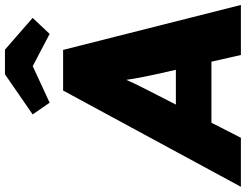

<svg xmlns="http://www.w3.org/2000/svg" viewBox="-138 -842 969 756"><g transform="rotate(-90 346.0 -464.5)"><path d="M-12 0 367 -700H527L704 0H507L433 -325Q427 -352 422.5 -375Q418 -398 414 -420Q410 -442 407 -465Q404 -488 403 -515L435 -516Q425 -487 415 -464Q405 -441 395 -420Q385 -399 373 -376Q361 -353 347 -325L181 0ZM141 -116 220 -256H544L579 -116ZM319 -753 273 -820 431 -929H528L653 -820L590 -753L449 -827H479Z"/></g></svg>

Font: Lexend ExtBd
Style: Italic
Weight: 800
Italic angle: -8.13011°
Designer: Bonnie Shaver-Troup, Thomas Jockin
Foundry: Lexend
Version: Version 1.007